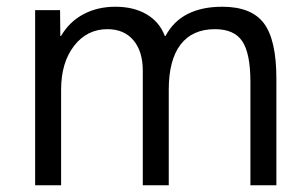

<svg xmlns="http://www.w3.org/2000/svg" viewBox="-20 -550 909 570"><path d="M84.3 0V-520H158.3L159.1 -443.1H161.1Q185.6 -485.2 227.4 -507.6Q269.2 -530 322.6 -530Q377 -530 415.4 -507.4Q453.8 -484.7 469.3 -443.1H471.3Q494.9 -487.2 537.3 -508.6Q579.8 -530 640 -530Q726.3 -530 763.4 -480.9Q800.5 -431.7 800.5 -316.4V0H723.4V-306.4Q723.4 -391.2 699.4 -427.3Q675.4 -463.4 618.2 -463.4Q551 -463.4 516 -417.6Q481 -371.7 481 -283.6V0H403.9V-339.9Q403.9 -397.9 375.9 -430.7Q348 -463.4 298.9 -463.4Q238.2 -463.4 199.8 -413.7Q161.4 -364 161.4 -283.6V0Z"/></svg>

Font: M PLUS 2 Thin
Style: Regular
Weight: 100
Designer: Coji Morishita
Foundry: UNDERFOREST DESIGN
Version: Version 1.001